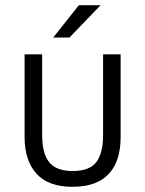

<svg xmlns="http://www.w3.org/2000/svg" viewBox="-20 -717 562 743"><path d="M369.1 -696.8 249 -571.8H186L285.2 -696.8ZM122.1 -43.9Q75.2 -94.7 75.2 -186V-506.8H143.1V-194.8Q143.1 -124 169.9 -89.8Q197.3 -55.2 261.2 -55.2Q325.7 -55.2 352.1 -88.9Q378.9 -123 378.9 -194.8V-506.8H446.8V-186Q446.8 -93.3 400.9 -43.9Q354.5 5.9 259.8 5.9Q168 5.9 122.1 -43.9Z"/></svg>

Font: D-DIN-PRO
Style: Regular
Weight: 400
Designer: Charles Nix
Foundry: Datto Inc.
Version: Version 1.000;hotconv 1.0.109;makeotfexe 2.5.65596